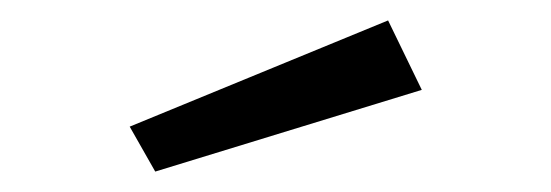

<svg xmlns="http://www.w3.org/2000/svg" viewBox="-20 -812 540 188"><path d="M393 -724 132 -644 107 -688 360 -792Z"/></svg>

Font: Kaisei Decol
Style: Bold
Weight: 700
Designer: Font-Kai, 金井和夫
Foundry: KAZUO KANAI
Version: Version 5.003